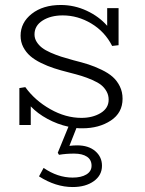

<svg xmlns="http://www.w3.org/2000/svg" viewBox="-20 -504 584 774"><path d="M312 13.2Q295.9 13.2 288.1 12.2L259.8 84Q277.3 82 291 82Q336.9 82 364 105.2Q391.1 128.4 391.1 164.1Q391.1 202.6 358.2 226.3Q325.2 250 272.9 250Q204.6 250 137.2 207L155.8 172.9Q212.4 211.9 272.9 211.9Q307.6 211.9 328.4 199.2Q349.1 186.5 349.1 164.1Q349.1 140.1 330.6 127.7Q312 115.2 278.8 115.2Q246.1 115.2 217.8 120.1L212.9 111.8L255.9 6.8Q211.4 -2.9 171.4 -24.7Q131.3 -46.4 104 -75.2V0H58.1V-148.9L82 -152.8Q120.6 -99.1 182.6 -64Q244.6 -28.8 308.1 -28.8Q353.5 -28.8 385.7 -48.3Q418 -67.9 418 -102.1Q418 -120.6 409.4 -135.7Q400.9 -150.9 387.7 -161.4Q374.5 -171.9 352.1 -181.6Q329.6 -191.4 309.1 -197.8Q288.6 -204.1 257.8 -211.9Q224.6 -220.2 198.2 -228.8Q171.9 -237.3 145.5 -250.2Q119.1 -263.2 101.8 -278.3Q84.5 -293.5 73.7 -314.2Q63 -335 63 -359.9Q63 -413.1 108.2 -448.5Q153.3 -483.9 225.1 -483.9Q279.8 -483.9 329.6 -460.7Q379.4 -437.5 412.1 -399.9V-471.2H458V-321.8L432.1 -318.8Q402.8 -376.5 348.1 -409.2Q293.5 -441.9 232.9 -441.9Q184.1 -441.9 151.6 -421.1Q119.1 -400.4 119.1 -365.2Q119.1 -349.1 127.7 -335.4Q136.2 -321.8 149.4 -311.5Q162.6 -301.3 184.3 -291.7Q206.1 -282.2 226.6 -275.6Q247.1 -269 275.9 -261.2Q311 -252.4 336.2 -244.4Q361.3 -236.3 389.2 -222.9Q417 -209.5 434.3 -194.1Q451.7 -178.7 462.9 -156.2Q474.1 -133.8 474.1 -106Q474.1 -49.3 426.8 -18.1Q379.4 13.2 312 13.2Z"/></svg>

Font: BioRhyme Light
Style: Regular
Weight: 300
Designer: Aoife Mooney
Foundry: Aoife Mooney Type
Version: Version 1.500;PS 001.500;hotconv 1.0.88;makeotf.lib2.5.64775